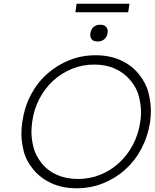

<svg xmlns="http://www.w3.org/2000/svg" viewBox="-20 -1002 831 1032"><path d="M392 10Q317 10 258 -16.5Q199 -43 159.5 -90.5Q120 -138 107.5 -189.5Q95 -241 95 -282Q95 -314 100 -347Q111 -425 145 -490.5Q179 -556 232.5 -604Q286 -652 352.5 -678.5Q419 -705 494 -705Q569 -705 628 -678.5Q687 -652 726 -604Q765 -556 778 -503.5Q791 -451 791 -407Q791 -378 787 -347Q775 -269 740.5 -203.5Q706 -138 653 -90.5Q600 -43 533.5 -16.5Q467 10 392 10ZM399 -40Q462 -40 518.5 -62.5Q575 -85 620 -126.5Q665 -168 694.5 -224Q724 -280 734 -347Q738 -374 738 -399Q738 -437 727 -482Q716 -527 683 -568Q650 -609 600 -632Q550 -655 487 -655Q424 -655 367 -632Q310 -609 265.5 -568Q221 -527 191.5 -470.5Q162 -414 153 -347Q149 -318 149 -292Q149 -256 159.5 -212Q170 -168 202.5 -126.5Q235 -85 285.5 -62.5Q336 -40 399 -40ZM505 -779Q483 -779 474 -789.5Q465 -800 465 -815Q465 -819 466 -824Q469 -844 482.5 -856.5Q496 -869 518 -869Q540 -869 549.5 -858.5Q559 -848 559 -833Q559 -829 558 -824Q555 -804 541 -791.5Q527 -779 505 -779ZM385 -936 392 -982H676L669 -936Z"/></svg>

Font: Lexend ExtLt
Style: Italic
Weight: 250
Italic angle: -8.13011°
Designer: Bonnie Shaver-Troup, Thomas Jockin
Foundry: Lexend
Version: Version 1.007